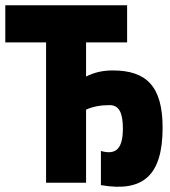

<svg xmlns="http://www.w3.org/2000/svg" viewBox="-22 -690 642 725"><path d="M458 -670H-2V-530H152V0H303V-276C330 -288 358 -293 392 -293C427 -293 442 -265 442 -205C442 -131 418 -103 359 -120V9C519 37 592 -28 592 -208C592 -365 530 -424 404 -424C366 -424 335 -417 303 -401V-530H458Z"/></svg>

Font: LT Wave Mono Black
Style: Regular
Weight: 900
Designer: Daniel Lyons
Version: Version 2.5 (Glyphs App)